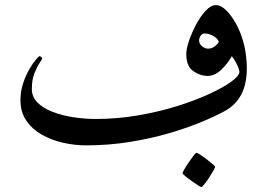

<svg xmlns="http://www.w3.org/2000/svg" viewBox="-20 -571 1057 760"><path d="M957 -301.3Q957 -237.8 934.6 -196Q912.1 -154.3 868.7 -130.9Q831.1 -110.4 774.2 -86.9Q717.3 -63.5 645.8 -42.7Q574.2 -22 491.7 -8.8Q409.2 4.4 320.3 4.4Q274.9 4.4 229 -6.1Q183.1 -16.6 145 -38.3Q106.9 -60.1 84 -93.8Q61 -127.4 61 -173.8Q61 -210 71.5 -241.5Q82 -272.9 96.2 -297.1Q110.4 -321.3 122.1 -335Q133.8 -348.6 136.2 -348.6Q138.7 -348.6 143.1 -345.7Q147.5 -342.8 147.5 -340.3Q147.5 -337.4 137.2 -322.5Q127 -307.6 116.5 -281.7Q106 -255.9 106 -218.8Q106 -187.5 128.4 -165Q150.9 -142.6 188.2 -128.2Q225.6 -113.8 270.3 -106.9Q314.9 -100.1 359.4 -100.1Q444.3 -100.1 526.6 -114.3Q608.9 -128.4 681.4 -151.1Q753.9 -173.8 809.3 -199.5Q864.7 -225.1 896.2 -248.3Q927.7 -271.5 927.7 -286.6Q927.7 -293.5 922.4 -305.9Q917 -318.4 909.9 -330.6Q902.8 -342.8 897.5 -348.6Q880.9 -318.8 855.5 -294.7Q830.1 -270.5 802.2 -270.5Q772 -270.5 744.6 -289.8Q717.3 -309.1 717.3 -357.4Q717.3 -377 728 -408.9Q738.8 -440.9 756.1 -473.6Q773.4 -506.3 794.2 -528.6Q814.9 -550.8 835 -550.8Q852.1 -550.8 870.4 -534.7Q888.7 -518.6 904.5 -493.4Q920.4 -468.3 931.2 -440.9Q945.8 -403.3 951.4 -367.4Q957 -331.5 957 -301.3ZM846.2 -405.8Q839.8 -420.9 822.5 -429.7Q805.2 -438.5 789.6 -438.5Q780.3 -438.5 774.2 -429.4Q768.1 -420.4 768.1 -411.1Q768.1 -397.9 779.3 -388.2Q790.5 -378.4 803.7 -378.4Q817.9 -378.4 830.3 -387.7Q842.8 -397 846.2 -405.8ZM831.5 89.4Q831.5 92.3 824.5 104.7Q817.4 117.2 807.6 132.3Q797.9 147.5 788.8 158.4Q779.8 169.4 776.4 169.4Q774.4 169.4 763.2 162.1Q752 154.8 737.8 144.8Q723.6 134.8 713.1 126Q702.6 117.2 702.6 114.7Q702.6 111.3 710 98.6Q717.3 85.9 727.5 71Q737.8 56.2 746.3 44.9Q754.9 33.7 757.3 33.7Q760.7 33.7 772.5 41.3Q784.2 48.8 797.9 59.3Q811.5 69.8 821.5 78.4Q831.5 86.9 831.5 89.4Z"/></svg>

Font: Scheherazade New Medium
Style: Regular
Weight: 500
Designer: SIL International
Foundry: SIL International
Version: Version 4.000